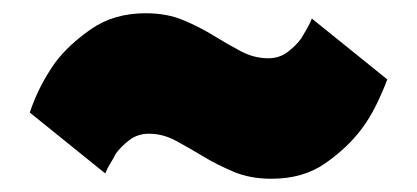

<svg xmlns="http://www.w3.org/2000/svg" viewBox="-20 -505 630 290"><path d="M390 -235Q358 -235 333 -245.5Q308 -256 286.5 -269Q265 -282 245.5 -292.5Q226 -303 205 -303Q188 -303 175.5 -293.5Q163 -284 155 -273Q151 -265 146.5 -258Q142 -251 139 -243L25 -335Q32 -356 41.5 -374.5Q51 -393 63 -410Q83 -437 117.5 -461Q152 -485 200 -485Q232 -485 257 -474.5Q282 -464 303 -451Q324 -438 344 -427.5Q364 -417 385 -417Q402 -417 414.5 -426.5Q427 -436 435 -447Q439 -454 443.5 -461.5Q448 -469 451 -477L565 -385Q557 -364 547.5 -345Q538 -326 526 -310Q505 -282 471.5 -258.5Q438 -235 390 -235Z"/></svg>

Font: Golos Text ExtraBold
Style: Regular
Weight: 800
Designer: A.Korolkova, Vitaly Kuzmin
Foundry: ParaType Ltd
Version: Version 2.004